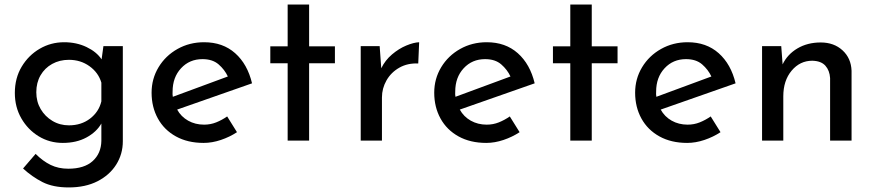

<svg xmlns="http://www.w3.org/2000/svg" viewBox="-20 -616 3830 841"><path d="M281 205Q212 205 166 181.5Q120 158 81 122L136 58Q168 90 202 106.5Q236 123 279 123Q349 123 386 89.5Q423 56 424 1V-75Q403 -38 359 -14Q315 10 255 10Q197 10 149.5 -19Q102 -48 73.5 -97.5Q45 -147 45 -209Q45 -274 75 -324Q105 -374 154 -402.5Q203 -431 261 -431Q315 -431 359 -410Q403 -389 425 -356L433 -414H518V3Q518 59 489 105Q460 151 407 178Q354 205 281 205ZM139 -212Q139 -171 158 -138.5Q177 -106 209.5 -86.5Q242 -67 282 -67Q336 -67 374.5 -96.5Q413 -126 424 -172V-254Q411 -298 372 -326Q333 -354 282 -354Q241 -354 208.5 -336Q176 -318 157.5 -286Q139 -254 139 -212Z M872 10Q802 10 750.5 -18.5Q699 -47 671.5 -97Q644 -147 644 -210Q644 -271 674.5 -321.5Q705 -372 757.5 -401.5Q810 -431 874 -431Q956 -431 1010 -383Q1064 -335 1084 -251L756 -136Q773 -105 804 -87.5Q835 -70 874 -70Q902 -70 927 -80Q952 -90 975 -106L1018 -37Q986 -16 947.5 -3Q909 10 872 10ZM736 -215Q735 -203 737 -192L978 -281Q964 -311 937.5 -334Q911 -357 867 -357Q810 -357 773 -317Q736 -277 736 -215Z M1240 -596H1334V-413H1447V-339H1334V0H1240V-339H1164V-413H1240Z M1643 -414 1650 -317Q1667 -352 1697 -377.5Q1727 -403 1759.5 -416.5Q1792 -430 1816 -431L1812 -338Q1765 -340 1729 -319.5Q1693 -299 1673 -264Q1653 -229 1653 -189V0H1560V-414Z M2110 10Q2040 10 1988.5 -18.5Q1937 -47 1909.5 -97Q1882 -147 1882 -210Q1882 -271 1912.5 -321.5Q1943 -372 1995.5 -401.5Q2048 -431 2112 -431Q2194 -431 2248 -383Q2302 -335 2322 -251L1994 -136Q2011 -105 2042 -87.5Q2073 -70 2112 -70Q2140 -70 2165 -80Q2190 -90 2213 -106L2256 -37Q2224 -16 2185.5 -3Q2147 10 2110 10ZM1974 -215Q1973 -203 1975 -192L2216 -281Q2202 -311 2175.5 -334Q2149 -357 2105 -357Q2048 -357 2011 -317Q1974 -277 1974 -215Z M2478 -596H2572V-413H2685V-339H2572V0H2478V-339H2402V-413H2478Z M2990 10Q2920 10 2868.5 -18.5Q2817 -47 2789.5 -97Q2762 -147 2762 -210Q2762 -271 2792.5 -321.5Q2823 -372 2875.5 -401.5Q2928 -431 2992 -431Q3074 -431 3128 -383Q3182 -335 3202 -251L2874 -136Q2891 -105 2922 -87.5Q2953 -70 2992 -70Q3020 -70 3045 -80Q3070 -90 3093 -106L3136 -37Q3104 -16 3065.5 -3Q3027 10 2990 10ZM2854 -215Q2853 -203 2855 -192L3096 -281Q3082 -311 3055.5 -334Q3029 -357 2985 -357Q2928 -357 2891 -317Q2854 -277 2854 -215Z M3402 -414 3408 -334Q3429 -378 3473 -404Q3517 -430 3575 -430Q3633 -430 3670.5 -395.5Q3708 -361 3710 -306V0H3616V-274Q3614 -307 3595.5 -328Q3577 -349 3538 -350Q3484 -350 3447.5 -306.5Q3411 -263 3411 -194V0H3318V-414Z"/></svg>

Font: Synthetic
Style: Regular
Weight: 400
Designer: Santiago Orozco
Foundry: Typemade
Version: Version 2.000; ttfautohint (v1.8.4.7-5d5b)